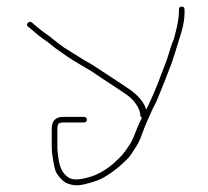

<svg xmlns="http://www.w3.org/2000/svg" viewBox="-20 -446 627 580"><path d="M408.8 -90C404.6 -82.7 400.8 -74.8 397.5 -66.5C394.2 -58.2 389.9 -47.6 384.7 -34.9C379.5 -22.2 374.6 -12.7 370 -6.5C365.8 -0.8 362.1 4.7 358.7 10C354.6 15.3 350.8 20 347.5 24C343.3 28 337.9 33.3 331.2 40C317.4 53.8 301 65.8 281.9 76C273.1 80.7 264.6 84.3 256.2 87C247.9 89.7 239.8 91.8 231.9 93.5C224 95.2 216.7 96 210 96C203.3 96 196.7 94.7 190 92C170.6 81 160 60.7 156.3 31L154.3 15C153.6 9.7 153.3 4.3 153.3 -1V-57C153.3 -61 153.9 -65.2 155.1 -69.5C156.4 -73.8 161.8 -76 171.3 -76H231.3C238.8 -76 242.5 -78.8 242.5 -84.5C242.5 -90.2 238.8 -93 231.3 -93H171.3C147.9 -93 136.3 -81 136.3 -57V-1C136.3 8.8 137.4 20.3 139.8 33.5L142.8 50.5C143.8 56.2 145.1 61.8 146.8 67.5C148.4 73.2 152.4 80 158.8 88C165.1 96 172.1 102.2 179.8 106.5C189 110.8 199.6 113.3 211.3 113.8C223 114.3 243.2 109.7 271.8 100C285.5 95.4 302.2 85.9 321.9 71.5C331.5 64.5 339.8 57.7 346.9 51C354 44.3 359.8 38.8 364.4 34.5C369 30.2 373.1 25 376.9 19C380.6 13 385.7 5.3 392 -4.2C398.3 -13.6 404.6 -27.6 411 -46.1C415.8 -60.1 425.9 -84.1 441.5 -118C446.8 -126.7 452.2 -137.8 457.5 -151.5C462.8 -165.2 467.5 -176.7 471.5 -186C475.5 -195.3 479.5 -205.5 483.5 -216.5C487.5 -227.5 491.2 -237 494.5 -245C499.9 -257.9 510.9 -292 527.5 -347.2C534.2 -369.4 537.5 -390 537.5 -409V-417C537.5 -423 534.7 -426 529 -426C523.3 -426 520.5 -423 520.5 -417V-409C520.5 -391 515.2 -363.3 504.5 -326C500.3 -317.6 494.5 -300.6 487 -275C484.7 -267 481.8 -259 478.5 -251C475.2 -243 470.3 -230.2 463.8 -212.6C457.3 -195 450.1 -177 442 -158.5C436.3 -145.5 432 -136 429 -130L421.5 -115C420.2 -118.3 418.8 -122 417.5 -126C408 -144.9 392 -162.1 369.4 -177.5C358.1 -185.2 347.1 -192.5 336.3 -199.5C325.4 -206.5 314.6 -213.7 303.8 -221L270 -243C259.2 -250.3 247.5 -257.3 235 -264C205 -282.8 183.9 -295.6 173.5 -302.3C166.3 -307.2 151.7 -318.4 129.8 -336C124.8 -340 119.8 -343.7 114.8 -347C109.8 -350.3 101.9 -356.3 91.3 -365L76.3 -378C71.6 -381.3 67.4 -380.8 63.8 -376.5C60.1 -372.2 60.6 -368.3 65.3 -365L81.3 -352C91.3 -342.7 101.1 -334.8 110.7 -328.4C120.4 -322 129.2 -315.4 137.3 -308.5C143.9 -302.8 151.8 -297 160.8 -291C169.8 -285 178.6 -278.5 188.8 -271.5C199.6 -264.5 211 -257.5 223.1 -250.5C235.2 -243.5 246.7 -236.7 257.5 -230L290 -208C301.7 -200.7 312.7 -193.5 323.1 -186.5C333.5 -179.5 346.5 -170.8 361.9 -160.5C377.3 -150.2 389.4 -136.5 398.1 -119.5C401 -113.8 402.8 -107.9 403.3 -101.7C403.8 -95.6 405.6 -91.7 408.8 -90Z"/></svg>

Font: Proton
Style: BkExt
Weight: 500
Version: Version 1.017